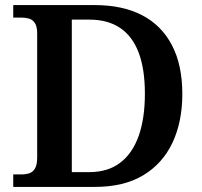

<svg xmlns="http://www.w3.org/2000/svg" viewBox="-20 -734 792 754"><path d="M32 0V-49H63Q81 -49 95 -53.5Q109 -58 117.5 -72.5Q126 -87 126 -116V-602Q126 -630 117 -643.5Q108 -657 94 -661Q80 -665 63 -665H32V-714H353Q461 -714 537.5 -674.5Q614 -635 655 -557Q696 -479 696 -365Q696 -256 657.5 -174Q619 -92 543 -46Q467 0 352 0ZM330 -58Q403 -58 451.5 -94.5Q500 -131 524.5 -200Q549 -269 549 -366Q549 -463 524.5 -527.5Q500 -592 451.5 -624.5Q403 -657 331 -657H262V-58Z"/></svg>

Font: Noto Serif Kannada SemiBold
Style: Regular
Weight: 600
Version: Version 2.003